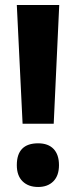

<svg xmlns="http://www.w3.org/2000/svg" viewBox="-20 -734 303 765"><path d="M194 -241H70L47 -714H216ZM47 -76Q47 -163 132 -163Q172 -163 193.5 -140.5Q215 -118 215 -76Q215 -34 192.5 -11.5Q170 11 132 11Q93 11 70 -11.5Q47 -34 47 -76Z"/></svg>

Font: Noto Sans Thai ExtCond ExtBd
Style: Regular
Weight: 800
Width: 2
Designer: Monotype Design Team
Foundry: Monotype Imaging Inc.
Version: Version 2.002; ttfautohint (v1.8.4.7-5d5b)